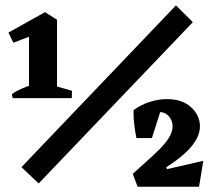

<svg xmlns="http://www.w3.org/2000/svg" viewBox="-20 -710 805 730"><path d="M90.2 -336.8V-625L196.8 -635V-336.8ZM28.2 -336.8 25.2 -352Q37.5 -361.5 59.2 -371.6Q81 -381.8 99.2 -385.8L99 -336.8ZM184.5 -336.8 186.2 -384 253.5 -364.8 253 -336.8ZM30.8 -547.5 12 -586 151.5 -664 161.8 -641.8 153.5 -594.8ZM145.5 -624.8 150.8 -664 196.8 -635ZM127 -12.5 61.5 -74.5 649 -689.5 713.2 -625.8ZM503.2 0 484.8 -49 558.2 -115.5Q588.5 -142.8 605.5 -163.5Q622.5 -184.2 629.4 -200Q636.2 -215.8 636.2 -228.8Q636.2 -252.2 621.9 -268.2Q607.5 -284.2 585.2 -284.2Q576.8 -284.2 564.6 -281.2Q552.5 -278.2 541 -272L488.2 -291.8Q517 -312.5 550.2 -322.9Q583.5 -333.2 614.5 -333.2Q672.5 -333.2 706.4 -302.4Q740.2 -271.5 740.2 -229.8Q740.2 -192 707.6 -152.9Q675 -113.8 611.8 -73.8L615.2 -67L753 -98.5L736.8 0ZM498.8 -185Q496 -197.2 492.9 -217.9Q489.8 -238.5 488.5 -259.1Q487.2 -279.8 488.2 -291.8L591 -289.8L557.5 -185Z"/></svg>

Font: Eczar
Style: Regular
Weight: 400
Designer: Vaibhav Singh
Foundry: Rosetta Type Foundry
Version: Version 2.000